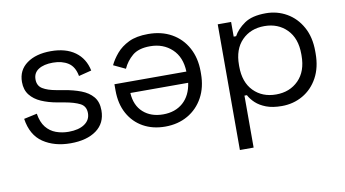

<svg xmlns="http://www.w3.org/2000/svg" viewBox="-72 -671 1891 1053"><g transform="rotate(-10 873.5 -145.0)"><path d="M51 -162.2 124.2 -178Q132 -129.5 154.5 -101.6Q177 -73.8 209.8 -61.9Q242.5 -50 279.8 -50Q335.8 -50 368.4 -72.2Q401 -94.5 401 -132.5Q401 -171.2 370.1 -187.1Q339.2 -203 285.5 -212.5L244 -219.8Q196.5 -228.2 158 -245Q119.5 -261.8 96.9 -290.5Q74.2 -319.2 74.2 -363Q74.2 -428.8 124.9 -465.6Q175.5 -502.5 259 -502.5Q342 -502.5 393.6 -465.1Q445.2 -427.8 459.2 -359.5L388 -341.5Q378.5 -394.5 344.2 -416.5Q310 -438.5 259 -438.5Q208.8 -438.5 179.2 -419.6Q149.8 -400.8 149.8 -364.5Q149.8 -328.5 177.2 -311.8Q204.8 -295 252.2 -286.8L293.8 -279.5Q345.2 -271 386.6 -255.2Q428 -239.5 452.2 -210.9Q476.5 -182.2 476.5 -134.8Q476.5 -63.5 423.4 -24.8Q370.2 14 279.8 14Q189.5 14 127.1 -28Q64.8 -70 51 -162.2Z M1049.2 -250.2V-238.2Q1049.2 -162.5 1018.2 -105.8Q987.2 -49 932.4 -17.5Q877.5 14 806.5 14Q737.2 14 684.4 -15.5Q631.5 -45 601.5 -99.5Q571.5 -154 571.5 -228.5V-263.2H972.2Q969.5 -344.2 921.1 -389.4Q872.8 -434.5 799.8 -434.5Q735.5 -434.5 701.1 -405.5Q666.8 -376.5 648.5 -335.8L582.2 -367.2Q597 -398.5 623.5 -429.8Q650 -461 692.5 -481.8Q735 -502.5 800.8 -502.5Q875.5 -502.5 931.2 -471Q987 -439.5 1018.1 -382.4Q1049.2 -325.2 1049.2 -250.2ZM649.2 -200.8Q653.2 -130.8 696.1 -92.4Q739 -54 806.8 -54Q874.2 -54 917.8 -92.4Q961.2 -130.8 971.2 -200.8Z M1687.5 -250.8V-237.8Q1687.5 -159.8 1656.5 -103.1Q1625.5 -46.5 1572.6 -16.2Q1519.8 14 1456 14Q1404.2 14 1368.9 0.5Q1333.5 -13 1311.1 -33.9Q1288.8 -54.8 1276.5 -78H1263V211.5H1186.5V-488.5H1261V-406.8H1274.5Q1294.5 -443.8 1336.8 -473.1Q1379 -502.5 1456 -502.5Q1519.5 -502.5 1572.1 -472.2Q1624.8 -442 1656.1 -385.4Q1687.5 -328.8 1687.5 -250.8ZM1262.5 -248.5V-240Q1262.5 -152.2 1310.8 -103.1Q1359 -54 1436 -54Q1512 -54 1560.8 -103.1Q1609.5 -152.2 1609.5 -240V-248.5Q1609.5 -336.2 1560.8 -385.4Q1512 -434.5 1436 -434.5Q1359.2 -434.5 1310.9 -385.4Q1262.5 -336.2 1262.5 -248.5Z"/></g></svg>

Font: Space 7353
Style: Regular
Weight: 400
Designer: Christine Claussen + Ruben Lyon  (Space 7353)
Version: Version 1.000;FEAKit 1.0